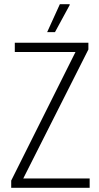

<svg xmlns="http://www.w3.org/2000/svg" viewBox="-20 -888 467 908"><path d="M33 0V-34L337 -642H50V-686H398V-654L90 -44H404V0ZM203 -736 263 -868H309L310 -865L240 -736Z"/></svg>

Font: Archivo ExtraCondensed Thin
Style: Regular
Weight: 250
Width: 2
Designer: Hector Gatti
Foundry: Omnibus-Type
Version: Version 2.001